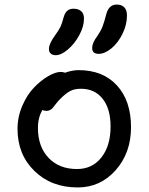

<svg xmlns="http://www.w3.org/2000/svg" viewBox="-20 -803 646 835"><path d="M409.2 -568.8Q380.9 -568.8 380.9 -594.2Q380.9 -617.2 403.8 -647Q418.5 -668.5 426 -688Q433.6 -707.5 441.9 -740.2Q452.6 -783.2 487.8 -783.2Q508.8 -783.2 520.5 -771.2Q532.2 -759.3 532.2 -735.8Q532.2 -695.3 512.7 -655.8Q493.2 -616.2 464.4 -592.5Q435.5 -568.8 409.2 -568.8ZM222.2 -563Q208.5 -563 200.4 -570.3Q192.4 -577.6 192.9 -590.8Q192.9 -612.8 219.2 -648.9Q235.4 -670.9 242.7 -686Q250 -701.2 255.9 -725.1Q261.7 -746.6 272.2 -755.9Q282.7 -765.1 299.8 -765.1Q321.3 -765.1 333.5 -753.9Q345.7 -742.7 345.2 -721.2Q345.2 -687.5 324.7 -649.9Q304.2 -612.3 275.1 -587.6Q246.1 -563 222.2 -563ZM317.9 12.2Q203.1 12.2 129.6 -59.6Q56.2 -131.3 56.2 -242.2Q56.2 -294.9 77.1 -343.3Q98.1 -391.6 128.2 -422.6Q158.2 -453.6 189.7 -471.9Q221.2 -490.2 244.1 -490.2Q252.9 -490.2 263.2 -486.8Q294.4 -498 321.8 -498Q427.7 -498 488.8 -431.2Q549.8 -364.3 549.8 -250Q549.8 -138.2 483.2 -63Q416.5 12.2 317.9 12.2ZM145 -246.1Q145 -165 191.2 -116.5Q237.3 -67.9 314.9 -67.9Q381.3 -67.9 421.1 -118.4Q460.9 -168.9 460.9 -252.9Q460.9 -329.6 426.5 -373.3Q392.1 -417 332 -417Q303.2 -417 284.4 -406.7Q265.6 -396.5 242.2 -373Q232.9 -363.8 223.9 -352.3Q214.8 -340.8 210.4 -335Q206.1 -329.1 198.7 -325Q191.4 -320.8 182.1 -320.8Q170.9 -320.8 165 -325.2Q145 -293 145 -246.1Z"/></svg>

Font: Shantell Sans Normal
Style: Regular
Weight: 400
Designer: Stephen Nixon, Anya Danilova, Shantell Martin
Foundry: Arrow Type
Version: Version 1.006;[559af2be0]